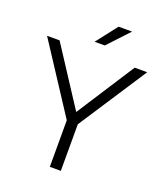

<svg xmlns="http://www.w3.org/2000/svg" viewBox="-157 -977 922 1081"><g transform="rotate(20 304.0 -437.0)"><path d="M365 -874 267 -748H328L446 -874ZM337 -279 604 -688H529L305 -341L79 -688H4L271 -279V0H337Z"/></g></svg>

Font: Roundo
Style: Regular
Weight: 400
Designer: Shiva Nallaperumal
Foundry: Indian Type Foundry
Version: Version 2.000